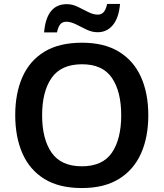

<svg xmlns="http://www.w3.org/2000/svg" viewBox="-20 -941 827 971"><path d="M730 -358Q730 -247 693 -164.5Q656 -82 581.5 -36Q507 10 394 10Q279 10 204.5 -36Q130 -82 93.5 -165Q57 -248 57 -359Q57 -469 93.5 -551.5Q130 -634 204.5 -679.5Q279 -725 395 -725Q507 -725 581.5 -679.5Q656 -634 693 -551.5Q730 -469 730 -358ZM193 -358Q193 -238 241 -169Q289 -100 394 -100Q499 -100 546 -169Q593 -238 593 -358Q593 -478 546 -547Q499 -616 395 -616Q289 -616 241 -547Q193 -478 193 -358ZM203 -777Q215 -920 318 -920Q346 -920 373.5 -906.5Q401 -893 426.5 -880Q452 -867 475 -867Q492 -867 503.5 -879Q515 -891 522 -921H587Q581 -851 551 -814.5Q521 -778 474 -778Q445 -778 417.5 -791.5Q390 -805 364 -818Q338 -831 315 -831Q297 -831 286 -819.5Q275 -808 268 -777Z"/></svg>

Font: Noto Sans Lao UI SemBd
Style: Regular
Weight: 600
Designer: Monotype Design Team
Foundry: Monotype Imaging Inc.
Version: Version 2.000; ttfautohint (v1.8.4.7-5d5b)